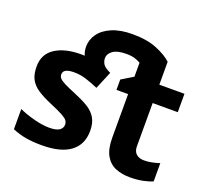

<svg xmlns="http://www.w3.org/2000/svg" viewBox="-130 -926 1191 1098"><g transform="rotate(20 465.5 -377.5)"><path d="M226.1 9.8Q168.9 9.8 128.2 2.4Q87.4 -4.9 45.9 -22V-145Q90.3 -125 141.4 -112.1Q192.4 -99.1 231 -99.1Q274.4 -99.1 293.2 -112.1Q312 -125 312 -146Q312 -159.7 304.7 -170.4Q297.4 -181.2 272.5 -195.1Q247.6 -209 194.8 -231Q143.1 -252.9 109.9 -274.9Q76.7 -296.9 60.8 -327.1Q44.9 -357.4 44.9 -403.8Q44.9 -479.5 103.8 -517.8Q162.6 -556.2 261.2 -556.2Q272 -556.2 282.7 -555.7Q272 -579.6 272 -607.9Q272 -649.9 297.6 -685.8Q323.2 -721.7 374 -743.4Q424.8 -765.1 499 -765.1Q586.9 -765.1 647.2 -740.5Q707.5 -715.8 740.2 -685.1V-545.9H893.1V-434.1H740.2V-170.9Q740.2 -139.6 758.1 -124.3Q775.9 -108.9 805.2 -108.9Q829.6 -108.9 852.8 -113.8Q876 -118.7 898.9 -126V-15.1Q875 -4.4 839.6 2.7Q804.2 9.8 762.2 9.8Q713.4 9.8 674.6 -6.1Q635.7 -22 613.3 -61.3Q590.8 -100.6 590.8 -170.9V-434.1H520V-497.1L590.8 -540V-625Q575.7 -634.3 554.9 -640.6Q534.2 -647 503.9 -647Q449.2 -647 422.6 -628.2Q396 -609.4 396 -582Q396 -562.5 406.7 -546.1Q417.5 -529.8 453.1 -513.2L408.2 -405.8Q367.7 -423.3 331.8 -434.6Q295.9 -445.8 258.8 -445.8Q192.9 -445.8 192.9 -410.2Q192.9 -397 201.4 -386.7Q210 -376.5 234.6 -364Q259.3 -351.6 307.1 -332Q353.5 -313 387.7 -292.2Q421.9 -271.5 440.4 -241Q459 -210.4 459 -162.1Q459 -78.6 400.1 -34.4Q341.3 9.8 226.1 9.8Z"/></g></svg>

Font: Open Sans
Style: Bold
Weight: 700
Designer: Monotype Design Team
Foundry: Monotype Imaging Inc.
Version: Version 3.000; ttfautohint (v1.8.4)